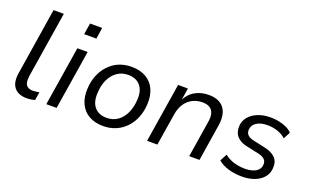

<svg xmlns="http://www.w3.org/2000/svg" viewBox="-80 -1093 2406 1490"><g transform="rotate(20 1123.0 -348.0)"><path d="M193 9Q121 9 88 -33Q55 -75 68 -154L155 -705H240L153 -158Q149 -126 154 -104.5Q159 -83 175.5 -72.5Q192 -62 218 -62Q231 -62 244 -64Q257 -66 270 -68L259 0Q244 4 227.5 6.5Q211 9 193 9Z M442 -611 457 -704H557L543 -611ZM352 0 430 -490H515L437 0Z M823 9Q753 9 704 -19.5Q655 -48 631 -100.5Q607 -153 611 -223Q614 -284 634.5 -334Q655 -384 690 -421.5Q725 -459 772 -479Q819 -499 877 -499Q947 -499 996 -470.5Q1045 -442 1069 -390Q1093 -338 1089 -268Q1086 -207 1065.5 -156.5Q1045 -106 1010 -69Q975 -32 928 -11.5Q881 9 823 9ZM826 -60Q880 -60 918.5 -88Q957 -116 979 -164.5Q1001 -213 1004 -273Q1009 -348 974 -389.5Q939 -431 873 -431Q820 -431 781 -403Q742 -375 720 -327Q698 -279 696 -218Q691 -143 726 -101.5Q761 -60 826 -60Z M1184 0 1262 -490H1343L1326 -381H1322Q1349 -440 1399 -469.5Q1449 -499 1514 -499Q1571 -499 1608 -476.5Q1645 -454 1660 -409.5Q1675 -365 1664 -298L1617 0H1532L1579 -296Q1587 -339 1579.5 -368Q1572 -397 1549.5 -412.5Q1527 -428 1487 -428Q1440 -428 1402.5 -407.5Q1365 -387 1342.5 -351Q1320 -315 1312 -268L1269 0Z M1968 9Q1908 9 1855 -7Q1802 -23 1770 -52L1801 -110Q1824 -91 1852 -79Q1880 -67 1910 -61.5Q1940 -56 1970 -56Q2027 -56 2061 -77Q2095 -98 2096 -135Q2098 -162 2081 -178.5Q2064 -195 2028 -203L1930 -224Q1873 -235 1843.5 -268Q1814 -301 1817 -353Q1819 -394 1845 -427Q1871 -460 1917.5 -479.5Q1964 -499 2027 -499Q2061 -499 2094.5 -492Q2128 -485 2157 -471.5Q2186 -458 2204 -438L2174 -381Q2145 -408 2105 -421Q2065 -434 2022 -434Q1965 -434 1931.5 -411.5Q1898 -389 1896 -352Q1894 -327 1909.5 -310Q1925 -293 1960 -285L2057 -264Q2118 -251 2148.5 -220Q2179 -189 2175 -136Q2173 -92 2146.5 -59.5Q2120 -27 2074.5 -9Q2029 9 1968 9Z"/></g></svg>

Font: Nunito Sans 10pt
Style: Italic
Weight: 400
Italic angle: -9°
Designer: Vernon Adams
Foundry: Vernon Adams
Version: Version 3.101;gftools[0.9.27]